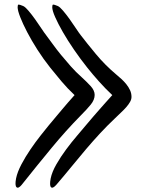

<svg xmlns="http://www.w3.org/2000/svg" viewBox="-20 -716 640 860"><path d="M483 -290Q452 -319 423 -351.5Q394 -384 371 -413Q340 -452 311.5 -493.5Q283 -535 261.5 -572.5Q240 -610 227 -639.5Q214 -669 214 -684Q214 -695 218 -695.5Q222 -696 239 -689Q248 -685 262.5 -668Q277 -651 292 -630Q307 -609 320.5 -588.5Q334 -568 342 -558Q368 -524 409 -474.5Q450 -425 501 -382Q512 -373 524 -362Q536 -351 546 -338.5Q556 -326 562.5 -312Q569 -298 569 -282Q569 -271 562.5 -259.5Q556 -248 545.5 -236Q535 -224 521.5 -211.5Q508 -199 495 -186Q460 -153 428.5 -119Q397 -85 365.5 -48Q334 -11 301.5 29Q269 69 232 112Q216 130 208.5 122.5Q201 115 207 83Q213 54 232.5 20Q252 -14 276.5 -47Q301 -80 325.5 -108.5Q350 -137 364 -154Q383 -177 397.5 -193.5Q412 -210 425 -225Q438 -240 451.5 -255Q465 -270 483 -290ZM314 -290Q283 -319 255.5 -351.5Q228 -384 205 -413Q174 -452 147.5 -493.5Q121 -535 101.5 -572.5Q82 -610 70.5 -639.5Q59 -669 59 -684Q59 -695 63 -695.5Q67 -696 84 -689Q93 -685 107.5 -668Q122 -651 137 -630Q152 -609 165.5 -588.5Q179 -568 187 -558Q200 -541 216.5 -518Q233 -495 253.5 -470Q274 -445 297 -419Q320 -393 346 -370Q367 -351 385.5 -331Q404 -311 404 -291Q404 -269 386.5 -247.5Q369 -226 340 -197Q276 -132 211.5 -54Q147 24 77 112Q62 130 54 122.5Q46 115 52 83Q58 54 76 20Q94 -14 116.5 -47Q139 -80 161.5 -108.5Q184 -137 198 -154Q217 -177 231 -193.5Q245 -210 257.5 -225Q270 -240 283 -255Q296 -270 314 -290Z"/></svg>

Font: Yeon Sung
Style: Regular
Weight: 400
Version: Version 1.001